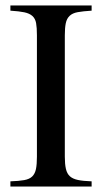

<svg xmlns="http://www.w3.org/2000/svg" viewBox="-20 -682 373 702"><path d="M115 -553Q115 -581 112 -597.5Q109 -614 98.5 -623.5Q88 -633 69 -637Q50 -641 18 -643V-662H315V-643Q283 -641 264 -637.5Q245 -634 234.5 -624Q224 -614 220.5 -597Q217 -580 217 -553V-109Q217 -82 221 -64.5Q225 -47 235.5 -37.5Q246 -28 265 -24Q284 -20 315 -19V0H18V-19Q49 -20 68.5 -23.5Q88 -27 98 -37Q108 -47 111.5 -64Q115 -81 115 -109Z"/></svg>

Font: Klingon pIqaD vaHbo'
Style: Regular
Weight: 400
Width: 0
Designer: Mike Neff (qa'vaj)
Foundry: Mike Neff and Michael Everson
Version: Version 2.003